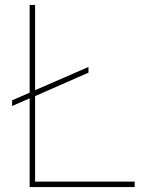

<svg xmlns="http://www.w3.org/2000/svg" viewBox="-20 -757 575 777"><path d="M100 0V-359L29 -328V-351L100 -382V-737H122V-392L338 -486V-463L122 -368V-22H525V0Z"/></svg>

Font: Tomorrow Thin
Style: Regular
Weight: 250
Designer: Tony de Marco, Monica Rizzolli
Foundry: Just in Type
Version: Version 2.002